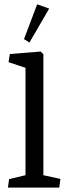

<svg xmlns="http://www.w3.org/2000/svg" viewBox="-20 -855 311 875"><path d="M204.1 -815.9 114.3 -661.1 89.4 -676.8 149.4 -835.4ZM177.7 -56.6 255.4 -39.6 250 0H16.1L21.5 -38.6L96.2 -56.6V-545.9L19 -571.8L24.9 -608.9L165.5 -620.1L177.7 -607.9Z"/></svg>

Font: Neuton
Style: Regular
Weight: 400
Designer: Brian M Zick
Version: Version 1.3